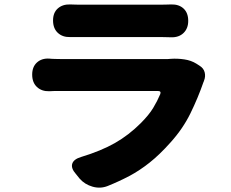

<svg xmlns="http://www.w3.org/2000/svg" viewBox="-20 -795 1040 865"><path d="M219 -703Q219 -738 240.5 -757Q262 -776 296 -775Q300 -775 311.5 -774.5Q323 -774 331 -774Q351 -774 390.5 -774Q430 -774 477.5 -774Q525 -774 572 -774Q619 -774 656 -774Q693 -774 710 -774Q721 -774 734.5 -774.5Q748 -775 751 -775Q786 -776 807 -756.5Q828 -737 828 -701Q828 -667 807 -646.5Q786 -626 751 -627Q746 -627 731.5 -627.5Q717 -628 708 -628Q692 -628 654.5 -628Q617 -628 569.5 -628Q522 -628 474.5 -628Q427 -628 388.5 -628Q350 -628 331 -628Q320 -628 309 -628Q298 -628 296 -628Q262 -627 240.5 -647Q219 -667 219 -703ZM879 -499Q897 -488 902 -469.5Q907 -451 899 -431Q899 -430 898.5 -429Q898 -428 897 -426Q872 -354 838 -284.5Q804 -215 748 -153Q699 -98 653.5 -62Q608 -26 562.5 -2Q517 22 465 43Q432 56 397 46Q362 36 339 10L322 -11Q299 -37 305.5 -57.5Q312 -78 346 -88Q435 -115 497.5 -150.5Q560 -186 614 -240Q651 -277 670 -308.5Q689 -340 702 -371Q707 -385 692 -385Q668 -385 626.5 -385Q585 -385 534 -385Q483 -385 430 -385Q377 -385 330.5 -385Q284 -385 252 -385Q233 -385 225 -385Q217 -385 202 -384Q168 -383 146.5 -403Q125 -423 125 -459Q125 -494 146.5 -513.5Q168 -533 202 -531Q207 -530 226 -529.5Q245 -529 252 -529Q276 -529 324 -529Q372 -529 431 -529Q490 -529 549.5 -529Q609 -529 657 -529Q705 -529 728 -529Q728 -529 736.5 -529Q745 -529 750 -530Q779 -532 810 -527.5Q841 -523 865 -508Z"/></svg>

Font: Chiron GoRound TC H
Style: Regular
Weight: 900
Designer: Ryoko NISHIZUKA 西塚涼子 (kana, bopomofo & ideographs); Paul D. Hunt (Latin, Greek & Cyrillic); Sandoll Communications 산돌커뮤니
Foundry: Adobe
Version: Version 1.000;hotconv 1.1.1;makeotfexe 2.6.0